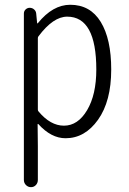

<svg xmlns="http://www.w3.org/2000/svg" viewBox="-20 -563 540 805"><path d="M80.1 191.4V-505.9Q80.1 -516.6 87.4 -523.4Q94.7 -530.3 104.5 -530.3Q115.2 -530.3 123 -523.4Q130.9 -516.6 131.8 -505.9L135.7 -465.8Q135.7 -464.8 136.7 -464.8Q137.7 -464.8 138.7 -465.8Q201.2 -543 274.4 -543Q358.4 -543 402.3 -471.2Q446.3 -399.4 446.3 -271.5Q446.3 -138.7 391.1 -61Q335.9 16.6 254.9 16.6Q194.3 16.6 140.6 -43Q139.6 -43.9 138.7 -43.5Q137.7 -43 137.7 -42L138.7 49.8V191.4Q138.7 204.1 130.4 212.9Q122.1 221.7 109.9 221.7Q97.7 221.7 88.9 212.9Q80.1 204.1 80.1 191.4ZM248 -36.1Q306.6 -36.1 345.2 -101.1Q383.8 -166 383.8 -271.5Q383.8 -493.2 261.7 -493.2Q203.1 -493.2 141.6 -411.1Q138.7 -408.2 138.7 -403.3V-103.5Q138.7 -98.6 141.6 -95.7Q191.4 -36.1 248 -36.1Z"/></svg>

Font: Gen Jyuu Gothic L Monospace Light
Style: Regular
Weight: 300
Designer: [Source Han Sans]
Ryoko NISHIZUKA  (kana & ideographs); Paul D. Hunt (Latin, Greek & Cyrillic); Wenlong ZHANG  (bopomofo
Version: Version 1.002.20150607